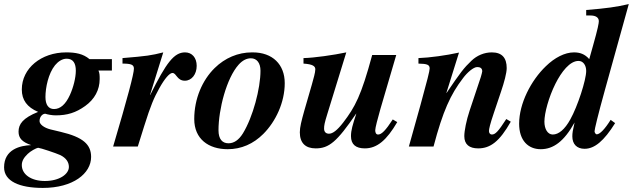

<svg xmlns="http://www.w3.org/2000/svg" viewBox="-72 -719 3105 942"><path d="M477 -373V-429H367C336 -455 299 -462 253 -462C130 -462 35 -384 35 -280C35 -228 61 -193 115 -170C40 -140 19 -110 19 -73C19 -41 37 -22 81 -7C28 -5 -52 13 -52 102C-52 170 23 203 138 203C287 203 375 132 375 51C375 -10 336 -46 226 -72L176 -84C144 -92 122 -109 122 -125C122 -147 137 -161 150 -161C162 -157 184 -153 201 -153C258 -153 300 -166 346 -199C392 -232 417 -278 417 -331C417 -347 417 -361 411 -373ZM300 -372C300 -338 288 -290 271 -253C250 -207 224 -184 193 -184C166 -184 151 -205 151 -243C151 -289 165 -358 198 -399C213 -417 233 -431 255 -431C288 -431 300 -407 300 -372ZM266 100C266 135 220 169 148 169C81 169 35 137 35 91C35 72 44 55 64 36C77 23 106 7 115 6C127 7 202 32 224 42C252 56 266 76 266 100Z M664 -253 729 -462C669 -447 650 -444 529 -434V-407C573 -407 585 -401 585 -382C585 -357 554 -240 483 0H604L635 -99C668 -204 683 -238 709 -285C736 -334 760 -361 774 -361C794 -361 796 -323 835 -323C868 -323 893 -354 893 -396C893 -436 870 -462 836 -462C782 -462 744 -412 665 -253Z M1164 -462C1096 -462 1032 -435 981 -385C921 -326 881 -235 881 -135C881 -37 951 13 1045 13C1112 13 1171 -13 1220 -62C1281 -123 1325 -217 1325 -311C1325 -403 1265 -462 1168 -462ZM1206 -372C1206 -285 1169 -145 1120 -65C1099 -31 1075 -16 1049 -16C1019 -16 1000 -36 1000 -80C1000 -182 1039 -335 1099 -402C1118 -423 1138 -433 1159 -433C1188 -433 1206 -410 1206 -372Z M1855 -133C1820 -79 1800 -59 1783 -59C1772 -59 1769 -70 1769 -80C1769 -92 1781 -137 1794 -183L1872 -449H1754C1700 -249 1670 -194 1612 -118C1582 -79 1560 -63 1542 -63C1528 -63 1518 -71 1518 -88C1518 -103 1520 -115 1534 -160L1627 -462C1566 -449 1468 -435 1417 -434V-407C1463 -404 1475 -394 1475 -379C1475 -363 1466 -333 1458 -304L1421 -176C1407 -126 1399 -95 1399 -70C1399 -17 1427 9 1477 9C1542 9 1581 -23 1675 -161H1676C1658 -106 1650 -80 1650 -51C1650 -10 1674 9 1718 9C1778 9 1825 -31 1877 -120Z M2412 -135C2372 -73 2358 -59 2341 -59C2333 -59 2327 -66 2327 -76C2327 -86 2332 -109 2351 -165L2386 -269C2402 -316 2414 -361 2414 -385C2414 -434 2392 -462 2341 -462C2304 -462 2268 -447 2241 -421C2204 -386 2186 -362 2119 -263H2118L2180 -461C2116 -447 2037 -436 1981 -434V-407C2023 -406 2036 -402 2036 -383C2036 -371 2024 -324 1991 -204L1934 0H2055C2101 -174 2138 -255 2200 -336C2220 -363 2251 -390 2269 -390C2282 -390 2294 -386 2294 -369C2294 -366 2290 -351 2287 -341L2232 -176C2216 -128 2206 -77 2206 -51C2206 -10 2231 9 2274 9C2334 9 2379 -25 2434 -122Z M3013 -699C2953 -685 2904 -678 2804 -670V-643H2825C2851 -643 2866 -633 2866 -615C2866 -606 2862 -581 2837 -493L2819 -429C2797 -454 2773 -462 2744 -462C2699 -462 2649 -436 2606 -394C2533 -324 2475 -211 2475 -112C2475 -29 2520 13 2581 13C2642 13 2695 -24 2747 -118C2738 -79 2736 -66 2736 -50C2736 -12 2758 11 2796 11C2845 11 2891 -27 2946 -115L2924 -131C2896 -86 2871 -60 2856 -60C2850 -60 2845 -69 2845 -75C2845 -84 2861 -152 2896 -278ZM2804 -371C2804 -327 2762 -197 2726 -133C2699 -84 2669 -59 2640 -59C2615 -59 2599 -86 2599 -122C2599 -164 2620 -242 2653 -308C2682 -366 2724 -421 2767 -420C2789 -420 2804 -399 2804 -371Z"/></svg>

Font: STIXGeneral
Style: Bold Italic
Weight: 700
Italic angle: -16.33°
Designer: MicroPress Inc., with final additions and corrections provided by Coen Hoffman, Elsevier (retired)
Version: Version 1.1.0